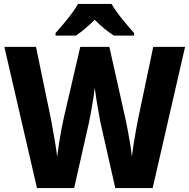

<svg xmlns="http://www.w3.org/2000/svg" viewBox="-20 -951 958 971"><path d="M916 -714 752 0H563L488 -332Q485 -349 479 -381Q473 -413 467.5 -448Q462 -483 459 -508Q457 -485 451.5 -450.5Q446 -416 440 -383Q434 -350 430 -332L355 0H167L2 -714H162L237 -352Q241 -329 247.5 -294Q254 -259 260 -222.5Q266 -186 269 -159Q273 -190 279 -229Q285 -268 292 -304Q299 -340 304 -361L386 -714H533L612 -361Q617 -340 624 -303.5Q631 -267 637.5 -228Q644 -189 647 -159Q650 -185 655.5 -220.5Q661 -256 667.5 -291.5Q674 -327 679 -352L755 -714ZM544 -931Q564 -897 597 -856Q630 -815 658 -784V-771H556Q533 -786 508 -806Q483 -826 459 -851Q434 -826 410 -806Q386 -786 364 -771H261V-784Q278 -803 300 -829Q322 -855 342.5 -882.5Q363 -910 375 -931Z"/></svg>

Font: Noto Sans Telugu SemiCondensed ExtraBold
Style: Regular
Weight: 800
Width: 4
Designer: Jelle Bosma - Monotype Design Team
Foundry: Monotype Imaging Inc.
Version: Version 2.005; ttfautohint (v1.8.4.7-5d5b)